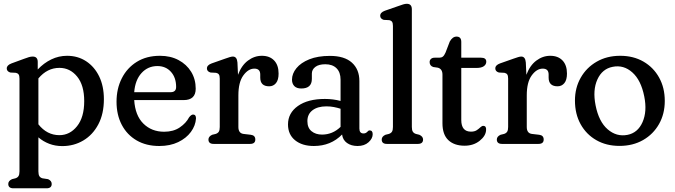

<svg xmlns="http://www.w3.org/2000/svg" viewBox="-20 -757 3550 1010"><path d="M178.5 -431V-391.5Q210.5 -425.5 249.8 -444.5Q289 -463.5 333 -463.5Q389.5 -463.5 433.2 -434.8Q477 -406 501.8 -354.8Q526.5 -303.5 526.5 -235.5Q526.5 -158 497.2 -102.8Q468 -47.5 418.2 -18Q368.5 11.5 307.5 11.5Q271 11.5 239.2 -0.5Q207.5 -12.5 182 -34.5V144.5Q182 161.5 187.2 169.8Q192.5 178 203.5 181L233 185.5Q252 194 252 210.5Q252 233.5 225 233.5H50.5Q23.5 233.5 23.5 210.5Q23.5 194.5 43 185.5L61 181Q72 177.5 77.2 169.5Q82.5 161.5 82.5 144.5V-343.5Q82.5 -359 77.8 -365.5Q73 -372 63.5 -374L34 -375.5Q15.5 -381.5 15.5 -397Q15.5 -414 40.5 -423.5L106 -447.5Q121.5 -453.5 132.2 -456.5Q143 -459.5 152 -459.5Q178.5 -459.5 178.5 -431ZM292.5 -400Q228.5 -400 182 -344.5V-103Q227 -46 292.5 -46Q347.5 -46 385.2 -93Q423 -140 423 -225Q423 -308.5 385.8 -354.2Q348.5 -400 292.5 -400Z M1009.5 -290.5Q1009.5 -230.5 946 -230.5H686Q691 -149.5 734.2 -106.8Q777.5 -64 843.5 -64Q892.5 -64 925.8 -86.8Q959 -109.5 974.5 -139.5Q986 -154.5 996 -154.5Q1011.5 -154 1011 -133.5Q1008.5 -96 984.2 -63Q960 -30 917.5 -9.5Q875 11 818 11Q749 11 698.5 -18.5Q648 -48 620.5 -100.5Q593 -153 593 -222Q593 -290.5 620.8 -345.2Q648.5 -400 699.8 -431.8Q751 -463.5 821.5 -463.5Q877 -463.5 919.2 -441Q961.5 -418.5 985.5 -379.5Q1009.5 -340.5 1009.5 -290.5ZM808 -409.5Q758 -409.5 724.5 -372.8Q691 -336 686 -272H877Q906.5 -272 906.5 -299.5Q906.5 -349 879.2 -379.2Q852 -409.5 808 -409.5Z M1229 -428.5 1232 -363.5Q1250.5 -413 1284.2 -438.2Q1318 -463.5 1357.5 -463.5Q1398.5 -463.5 1422 -439Q1445.5 -414.5 1445.5 -370Q1445.5 -336.5 1431.8 -319.8Q1418 -303 1396 -303Q1349 -303 1349 -349V-365Q1349 -396 1318 -396Q1286 -396 1260 -360.2Q1234 -324.5 1234 -255.5V-89Q1234 -56 1261 -52.5L1299.5 -48Q1323 -45 1323 -23Q1323 0 1295.5 0H1104Q1076.5 0 1076.5 -23Q1076.5 -39 1096 -48L1114.5 -52.5Q1125.5 -56 1130.8 -64Q1136 -72 1136 -89V-343.5Q1136 -359 1131.2 -365.5Q1126.5 -372 1116.5 -374L1087.5 -375.5Q1068.5 -381 1068.5 -397Q1068.5 -414.5 1093.5 -423.5L1164.5 -448.5Q1178.5 -453.5 1188.5 -456.5Q1198.5 -459.5 1205 -459.5Q1226.5 -459.5 1229 -428.5Z M1495 -102.5Q1495 -162.5 1547.2 -199.5Q1599.5 -236.5 1689 -236.5Q1732.5 -236.5 1771.5 -226V-338Q1771.5 -377 1750.2 -398Q1729 -419 1691.5 -419Q1657 -419 1638.8 -405Q1620.5 -391 1620.5 -370V-342Q1620.5 -291.5 1565 -291.5Q1540.5 -291.5 1528.2 -304.2Q1516 -317 1516 -338Q1516 -369.5 1539.2 -398.2Q1562.5 -427 1607 -445Q1651.5 -463 1715.5 -463Q1792 -463 1831.2 -427.5Q1870.5 -392 1870.5 -330.5V-80.5Q1870.5 -55 1892.5 -55Q1904 -55 1912 -63.5Q1914.5 -66.5 1917.5 -68.8Q1920.5 -71 1924.5 -71Q1940.5 -71 1940.5 -51Q1940.5 -28.5 1918.8 -8.8Q1897 11 1861 11Q1827.5 11 1805.2 -5Q1783 -21 1779.5 -49.5Q1720.5 11 1631 11Q1569.5 11 1532.2 -19.2Q1495 -49.5 1495 -102.5ZM1597 -120Q1597 -84.5 1618.8 -66.8Q1640.5 -49 1674 -49Q1729.5 -49 1771.5 -89.5V-185Q1754.5 -190.5 1736 -194Q1717.5 -197.5 1697 -197.5Q1651 -197.5 1624 -177Q1597 -156.5 1597 -120Z M2146.5 -708V-89Q2146.5 -72 2151.8 -64Q2157 -56 2168 -52.5L2186 -48Q2205.5 -39 2205.5 -23Q2205.5 0 2178 0H2015Q1988 0 1988 -23Q1988 -39 2007.5 -48L2025.5 -52.5Q2036.5 -56 2041.8 -64Q2047 -72 2047 -89V-620.5Q2047 -636 2042.2 -642.5Q2037.5 -649 2028 -651L1998.5 -652.5Q1980 -658.5 1980 -674Q1980 -691.5 2004.5 -700.5L2075 -725Q2090.5 -730.5 2100.8 -733.8Q2111 -737 2120 -737Q2146.5 -737 2146.5 -708Z M2283 -401 2259 -404.5Q2240 -411 2240 -430.5Q2240 -440.5 2247 -447Q2254 -453.5 2266.5 -453.5H2291Q2302 -453.5 2309.5 -459.2Q2317 -465 2323.5 -480L2346 -538.5Q2360.5 -564.5 2381.5 -564.5Q2406.5 -564.5 2406.5 -536.5V-453.5H2510.5Q2538 -453.5 2538 -432.5Q2538 -418 2525.2 -408.8Q2512.5 -399.5 2485 -399.5H2406.5V-126Q2406.5 -64.5 2457.5 -64.5Q2476.5 -64.5 2488 -72.2Q2499.5 -80 2507.2 -87.5Q2515 -95 2522.5 -95Q2539 -94.5 2537 -72.5Q2535.5 -42 2503 -16.2Q2470.5 9.5 2424 9.5Q2369.5 9.5 2338.5 -19.8Q2307.5 -49 2307.5 -109V-364.5Q2307.5 -394.5 2283 -401Z M2746 -428.5 2749 -363.5Q2767.5 -413 2801.2 -438.2Q2835 -463.5 2874.5 -463.5Q2915.5 -463.5 2939 -439Q2962.5 -414.5 2962.5 -370Q2962.5 -336.5 2948.8 -319.8Q2935 -303 2913 -303Q2866 -303 2866 -349V-365Q2866 -396 2835 -396Q2803 -396 2777 -360.2Q2751 -324.5 2751 -255.5V-89Q2751 -56 2778 -52.5L2816.5 -48Q2840 -45 2840 -23Q2840 0 2812.5 0H2621Q2593.5 0 2593.5 -23Q2593.5 -39 2613 -48L2631.5 -52.5Q2642.5 -56 2647.8 -64Q2653 -72 2653 -89V-343.5Q2653 -359 2648.2 -365.5Q2643.5 -372 2633.5 -374L2604.5 -375.5Q2585.5 -381 2585.5 -397Q2585.5 -414.5 2610.5 -423.5L2681.5 -448.5Q2695.5 -453.5 2705.5 -456.5Q2715.5 -459.5 2722 -459.5Q2743.5 -459.5 2746 -428.5Z M3242.5 -463.5Q3312 -463.5 3364.8 -433Q3417.5 -402.5 3447.2 -349Q3477 -295.5 3477 -226Q3477 -158 3446.8 -104.5Q3416.5 -51 3362.8 -20.2Q3309 10.5 3239 10.5Q3169.5 10.5 3116.8 -19.8Q3064 -50 3034.2 -103.8Q3004.5 -157.5 3004.5 -228Q3004.5 -295 3034.8 -348.2Q3065 -401.5 3118.8 -432.5Q3172.5 -463.5 3242.5 -463.5ZM3280.5 -47.5Q3335 -58 3360 -114.5Q3385 -171 3369 -250Q3352 -335.5 3306.2 -376.2Q3260.5 -417 3203 -405.5Q3148 -395 3122.5 -339Q3097 -283 3113 -203Q3130 -117 3176.5 -76.8Q3223 -36.5 3280.5 -47.5Z"/></svg>

Font: Fraunces 72pt S100
Style: Regular
Weight: 400
Version: Version 1.000; ttfautohint (v1.8.3)